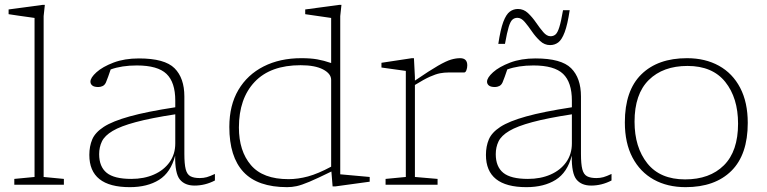

<svg xmlns="http://www.w3.org/2000/svg" viewBox="-20 -762 3162 792"><path d="M160 -32 243.5 -24V0H39V-24L122.5 -32V-688Q116 -689 98 -691.5Q80 -694 57.5 -697.2Q35 -700.5 15.5 -703.5V-723L156.5 -742H165L160 -695.5Z M782.5 3.5Q742.5 3.5 722 -21.5Q701.5 -46.5 702.5 -120Q684.5 -50.5 636.2 -20.2Q588 10 515.5 10Q348.5 10 348.5 -123Q348.5 -158.5 360.5 -187Q372.5 -215.5 408.2 -238.8Q444 -262 514.8 -281.8Q585.5 -301.5 703 -319.5V-347Q703 -422.5 666.8 -457.2Q630.5 -492 544.5 -492Q482 -492 436.5 -475.5Q431.5 -460 426.2 -445.8Q421 -431.5 417 -422Q412 -411 403.2 -407Q394.5 -403 386 -403Q368.5 -403 360.8 -409.2Q353 -415.5 353 -425Q353 -441.5 378 -464Q403 -486.5 448.2 -503.8Q493.5 -521 553 -521Q659.5 -521 700 -480.5Q740.5 -440 740.5 -364V-127Q740.5 -85.5 746 -64Q751.5 -42.5 765.5 -35Q779.5 -27.5 804 -27.5Q819.5 -27.5 833 -31.2Q846.5 -35 866.5 -44.5V-17.5Q826 3.5 782.5 3.5ZM389 -126Q389 -74.5 420 -49.2Q451 -24 521.5 -24Q574 -24 615 -42Q656 -60 679.5 -93Q703 -126 703 -170.5V-290.5Q602 -275 539.8 -258.2Q477.5 -241.5 444.8 -222Q412 -202.5 400.5 -178.8Q389 -155 389 -126Z M1352 7 1347 -54.5Q1289 -26 1256.2 -12.2Q1223.5 1.5 1203.8 5.8Q1184 10 1164.5 10Q1043 10 984.5 -52.5Q926 -115 926 -238.5Q926 -327.5 963.2 -390.8Q1000.5 -454 1067.5 -488Q1134.5 -522 1223 -522Q1261.5 -522 1288.5 -517.2Q1315.5 -512.5 1346 -502V-688L1239 -703.5V-723L1380 -742H1388.5L1383.5 -695.5V-43L1505 -32V-12.5L1362.5 7ZM1346 -432.5Q1346 -458 1312.8 -475.5Q1279.5 -493 1220 -493Q1095.5 -493 1030.5 -424.2Q965.5 -355.5 965.5 -236Q965.5 -139 1015 -81Q1064.5 -23 1170 -23Q1209 -23 1250.5 -34.2Q1292 -45.5 1346 -74.5Z M1691.5 -444V-429.5Q1753 -471.5 1787 -491Q1821 -510.5 1840.8 -516.2Q1860.5 -522 1878 -522Q1907.5 -522 1907.5 -492.5Q1907.5 -482 1904 -472.5Q1900.5 -463 1894.5 -463H1829.5Q1812.5 -463 1795.2 -459.8Q1778 -456.5 1753.8 -445.8Q1729.5 -435 1691.5 -411.5V-32L1785 -24V0H1570.5V-24L1654 -32V-469.5L1553.5 -483.5V-503L1679 -522H1687.5Z M2418.5 3.5Q2378.5 3.5 2358 -21.5Q2337.5 -46.5 2338.5 -120Q2320.5 -50.5 2272.2 -20.2Q2224 10 2151.5 10Q1984.5 10 1984.5 -123Q1984.5 -158.5 1996.5 -187Q2008.5 -215.5 2044.2 -238.8Q2080 -262 2150.8 -281.8Q2221.5 -301.5 2339 -319.5V-347Q2339 -422.5 2302.8 -457.2Q2266.5 -492 2180.5 -492Q2118 -492 2072.5 -475.5Q2067.5 -460 2062.2 -445.8Q2057 -431.5 2053 -422Q2048 -411 2039.2 -407Q2030.5 -403 2022 -403Q2004.5 -403 1996.8 -409.2Q1989 -415.5 1989 -425Q1989 -441.5 2014 -464Q2039 -486.5 2084.2 -503.8Q2129.5 -521 2189 -521Q2295.5 -521 2336 -480.5Q2376.5 -440 2376.5 -364V-127Q2376.5 -85.5 2382 -64Q2387.5 -42.5 2401.5 -35Q2415.5 -27.5 2440 -27.5Q2455.5 -27.5 2469 -31.2Q2482.5 -35 2502.5 -44.5V-17.5Q2462 3.5 2418.5 3.5ZM2025 -126Q2025 -74.5 2056 -49.2Q2087 -24 2157.5 -24Q2210 -24 2251 -42Q2292 -60 2315.5 -93Q2339 -126 2339 -170.5V-290.5Q2238 -275 2175.8 -258.2Q2113.5 -241.5 2080.8 -222Q2048 -202.5 2036.5 -178.8Q2025 -155 2025 -126ZM2330 -720Q2321 -660 2309.2 -629Q2297.5 -598 2282.8 -587Q2268 -576 2249 -576Q2226 -576 2207.8 -593Q2189.5 -610 2174.2 -632.2Q2159 -654.5 2144.5 -671.5Q2130 -688.5 2114.5 -688.5Q2102.5 -688.5 2094 -681.2Q2085.5 -674 2078.5 -651.2Q2071.5 -628.5 2063 -581H2035.5Q2044.5 -641 2056.2 -672Q2068 -703 2083 -714Q2098 -725 2116.5 -725Q2140 -725 2158 -708Q2176 -691 2191.2 -668.8Q2206.5 -646.5 2221 -629.5Q2235.5 -612.5 2251 -612.5Q2263 -612.5 2271.5 -619.8Q2280 -627 2287.2 -650Q2294.5 -673 2302.5 -720Z M2808 10Q2733 10 2676.8 -21.2Q2620.5 -52.5 2589 -112.2Q2557.5 -172 2557.5 -257Q2557.5 -388.5 2625.5 -455.2Q2693.5 -522 2814 -522Q2889 -522 2945.5 -490.8Q3002 -459.5 3033.2 -399.8Q3064.5 -340 3064.5 -255Q3064.5 -124 2996.8 -57Q2929 10 2808 10ZM2806 -22Q2907.5 -22 2966 -80Q3024.5 -138 3024.5 -252Q3024.5 -358 2971.8 -424Q2919 -490 2816 -490Q2715 -490 2656.2 -432Q2597.5 -374 2597.5 -260Q2597.5 -154.5 2650.2 -88.2Q2703 -22 2806 -22Z"/></svg>

Font: Newsreader Caption ExtraLight
Style: Regular
Weight: 275
Designer: Hugues Gentile
Foundry: Production Type
Version: Version 1.001